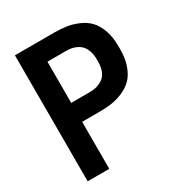

<svg xmlns="http://www.w3.org/2000/svg" viewBox="-182 -905 963 1029"><g transform="rotate(-30 299.0 -390.0)"><path d="M194.8 -291V0H61V-779.8H305.2Q345.7 -779.8 379.6 -774.7Q413.6 -769.5 449.2 -754.4Q484.9 -739.3 509.5 -714.1Q534.2 -689 550 -646Q565.9 -603 565.9 -545.9V-525.9Q565.9 -468.3 550 -425Q534.2 -381.8 509.5 -356.9Q484.9 -332 449.2 -316.7Q413.6 -301.3 379.6 -296.1Q345.7 -291 305.2 -291ZM194.8 -408.2H310.1Q332 -408.2 351.1 -413.1Q370.1 -418 389.2 -430.2Q408.2 -442.4 419.2 -467.8Q430.2 -493.2 430.2 -529.8V-541Q430.2 -570.8 422.4 -593.3Q414.6 -615.7 402.8 -628.7Q391.1 -641.6 374.5 -649.7Q357.9 -657.7 342.5 -660.4Q327.1 -663.1 310.1 -663.1H194.8Z"/></g></svg>

Font: Cooper Hewitt
Style: Semibold
Weight: 709
Designer: Village Type and Design LLC
Foundry: Cooper Hewitt Smithsonian Design Museum
Version: 1.000